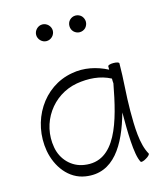

<svg xmlns="http://www.w3.org/2000/svg" viewBox="-126 -939 883 1048"><g transform="rotate(-15 316.0 -414.5)"><path d="M260 -800C260 -812 255 -824 246 -833C237 -842 225 -847 213 -847C200 -847 189 -842 180 -833C171 -824 166 -812 166 -800C166 -788 171 -776 180 -767C189 -758 200 -753 213 -753C225 -753 237 -758 246 -767C255 -776 260 -788 260 -800ZM447 -800C447 -812 442 -824 434 -833C425 -842 413 -847 400 -847C388 -847 376 -842 367 -833C358 -824 354 -812 354 -800C354 -788 358 -776 367 -767C376 -758 388 -753 400 -753C413 -753 425 -758 434 -767C442 -776 447 -788 447 -800ZM592 -16C556 -78 555 -180 555 -267C555 -356 565 -444 565 -533C565 -539 551 -543 533 -543C516 -543 502 -539 502 -533C502 -527 502 -520 502 -514C440 -546 370 -561 301 -548C132 -519 28 -348 58 -174C75 -81 135 1 226 15C382 40 463 -98 511 -270C511 -269 511 -268 511 -267C511 -170 511 -30 538 16C540 20 555 17 569 8C584 0 594 -11 592 -16ZM236 -47C167 -57 114 -112 102 -182C76 -325 170 -462 312 -487C378 -498 446 -494 504 -463C504 -454 504 -445 505 -436C467 -232 412 -19 236 -47Z"/></g></svg>

Font: Nupuram ExtraLight
Style: Regular
Weight: 200
Designer: Santhosh Thottingal (santhosh.thottingal@gmail.com)
Foundry: SMC
Version: Version 1.000